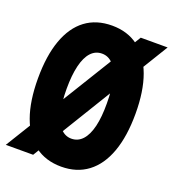

<svg xmlns="http://www.w3.org/2000/svg" viewBox="-144 -831 850 941"><g transform="rotate(20 281.0 -360.5)"><path d="M281.2 7.8Q199.7 7.8 143.1 -34.9Q86.4 -77.6 56.6 -159.9Q26.9 -242.2 26.9 -360.4Q26.9 -478.5 56.4 -560.5Q85.9 -642.6 142.6 -685.1Q199.2 -727.5 281.2 -727.5Q361.8 -727.5 418.7 -684.8Q475.6 -642.1 505.6 -560.1Q535.6 -478 535.6 -360.4Q535.6 -242.7 505.9 -160.4Q476.1 -78.1 419.2 -35.2Q362.3 7.8 281.2 7.8ZM281.2 -138.2Q315.4 -138.2 339.1 -164.1Q362.8 -189.9 374.8 -239.5Q386.7 -289.1 386.2 -360.4Q386.2 -432.1 373.8 -481.4Q361.3 -530.8 337.9 -556.2Q314.5 -581.5 281.2 -581.5Q247.1 -581.5 223.6 -555.9Q200.2 -530.3 188.2 -480.7Q176.3 -431.2 176.3 -360.4Q176.3 -289.1 188.7 -239.5Q201.2 -189.9 224.6 -164.1Q248 -138.2 281.2 -138.2ZM-9.8 0 432.1 -719.7H572.3L132.8 0Z"/></g></svg>

Font: Reddit Mono ExtraBold
Style: Regular
Weight: 800
Monospace: yes
Designer: Stephen Hutchings
Foundry: Reddit
Version: Version 1.014